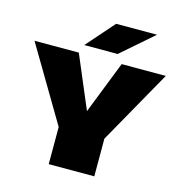

<svg xmlns="http://www.w3.org/2000/svg" viewBox="-119 -929 969 1034"><g transform="rotate(15 366.0 -412.0)"><path d="M629 -824 451 -669H265L401 -824ZM500 0H246V-207L0 -622H247L371 -329L486 -622H732L500 -210Z"/></g></svg>

Font: Sarpanch Black
Style: Regular
Weight: 900
Designer: Manushi Parikh (Devanagari and Latin), Jyotish Sonowal (Devanagari)
Foundry: Indian Type Foundry
Version: Version 2.004;PS 1.0;hotconv 1.0.78;makeotf.lib2.5.61930; tt